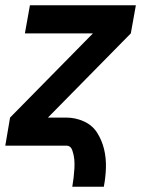

<svg xmlns="http://www.w3.org/2000/svg" viewBox="-34 -550 554 725"><path d="M239 155Q242 138 244 120.5Q246 103 247 85.5Q248 68 246.5 51.5Q245 35 239 17.5Q233 0 216 0H-14L4 -106L317 -424H60L79 -530H479L460 -424L147 -106H216Q251 -106 283 -91.5Q315 -77 333 -48.5Q351 -20 359 13.5Q367 47 366 83Q365 119 358 155Z"/></svg>

Font: Iosevka SS08
Style: Bold Italic
Weight: 700
Italic angle: -10°
Monospace: yes
Designer: Belleve Invis
Foundry: Belleve Invis
Version: 2.1.0; ttfautohint (v1.8.2)